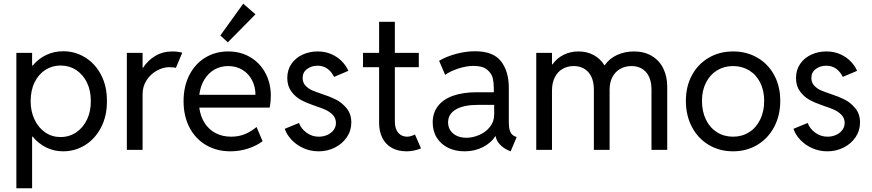

<svg xmlns="http://www.w3.org/2000/svg" viewBox="-20 -800 4654 1025"><path d="M67.4 -517.6H151.4V-450.2H154.8Q185.1 -486.8 226.8 -506.6Q268.6 -526.4 317.4 -526.4Q380.9 -526.4 434.6 -493.4Q488.3 -460.4 519.8 -399.9Q551.3 -339.4 550.8 -259.8Q551.3 -180.7 519.5 -119.6Q487.8 -58.6 434.3 -25.4Q380.9 7.8 317.4 7.8Q268.6 7.8 226.8 -12.7Q185.1 -33.2 154.8 -70.3H151.4V205.1H67.4ZM464.8 -259.8Q465.3 -314.9 444.6 -358.4Q423.8 -401.9 386.7 -426Q349.6 -450.2 302.7 -450.2Q258.8 -450.2 222.4 -427Q186 -403.8 164.8 -360.6Q143.6 -317.4 143.6 -259.8Q143.6 -205.6 164.3 -161.9Q185.1 -118.2 221.2 -93.3Q257.3 -68.4 302.7 -68.4Q349.6 -68.4 386.7 -93.3Q423.8 -118.2 444.6 -161.9Q465.3 -205.6 464.8 -259.8Z M657.2 -517.6H741.2V-438.5H743.7Q769.5 -478 809.3 -501.7Q849.1 -525.4 900.4 -525.4Q916 -525.4 931.2 -523.2Q946.3 -521 953.1 -518.6L918.9 -437.5Q916 -439 905.5 -440.2Q895 -441.4 882.8 -441.4Q851.6 -441.4 818.4 -423.6Q785.2 -405.8 763.2 -372.8Q741.2 -339.8 741.2 -295.9V0H657.2Z M960 -259.8Q960 -339.4 991 -399.7Q1022 -460 1076.2 -492.7Q1130.4 -525.4 1198.2 -525.4Q1264.2 -525.4 1315.9 -494.9Q1367.7 -464.4 1396.7 -410.4Q1425.8 -356.4 1425.8 -288.1Q1425.8 -257.8 1419.9 -225.6H1043.9Q1049.8 -178.7 1072.3 -143.6Q1094.7 -108.4 1131.1 -89.4Q1167.5 -70.3 1213.9 -70.3Q1256.3 -70.3 1290.3 -85.2Q1324.2 -100.1 1349.6 -122.1L1381.8 -45.9Q1349.6 -22 1304.7 -7.1Q1259.8 7.8 1210 7.8Q1137.7 7.8 1080.8 -25.1Q1023.9 -58.1 991.9 -118.9Q960 -179.7 960 -259.8ZM1343.8 -293.9Q1343.8 -335.9 1325.9 -371.1Q1308.1 -406.2 1274.9 -426.8Q1241.7 -447.3 1198.2 -447.3Q1157.7 -447.3 1124.8 -428.5Q1091.8 -409.7 1070.8 -375Q1049.8 -340.3 1043.9 -293.9ZM1156.2 -610.4 1278.3 -780.3 1343.8 -723.6 1196.3 -574.2Z M1500 -112.3 1576.2 -143.6Q1586.9 -113.3 1616.2 -91.8Q1645.5 -70.3 1681.6 -70.3Q1705.6 -70.3 1726.6 -79.3Q1747.6 -88.4 1760.5 -105.2Q1773.4 -122.1 1773.4 -143.6Q1773.4 -168.9 1756.8 -186.3Q1740.2 -203.6 1717.5 -213.9Q1694.8 -224.1 1663.1 -234.4Q1661.1 -235.4 1652.3 -238.3Q1614.7 -251 1585.2 -267.3Q1555.7 -283.7 1534.7 -312.5Q1513.7 -341.3 1513.7 -383.8Q1513.7 -427.2 1536.1 -459.5Q1558.6 -491.7 1595.7 -508.5Q1632.8 -525.4 1675.8 -525.4Q1715.8 -525.4 1748.8 -511Q1781.7 -496.6 1804.7 -473.1Q1827.6 -449.7 1839.8 -421.9L1763.7 -389.6Q1732.9 -449.2 1675.8 -449.2Q1642.6 -449.2 1619.1 -431.6Q1595.7 -414.1 1595.7 -383.8Q1595.7 -358.9 1611.3 -342.5Q1627 -326.2 1646.7 -317.6Q1666.5 -309.1 1700.2 -297.9Q1740.7 -284.7 1772.7 -268.8Q1804.7 -252.9 1830.1 -222.4Q1855.5 -191.9 1855.5 -146.5Q1855.5 -102.5 1831.5 -67.4Q1807.6 -32.2 1767.8 -12.2Q1728 7.8 1681.6 7.8Q1637.7 7.8 1600.1 -9Q1562.5 -25.9 1536.6 -53.5Q1510.7 -81.1 1500 -112.3Z M2003.9 -143.6V-441.4H1918V-517.6H2003.9V-683.6H2087.9V-517.6H2215.8V-441.4H2087.9V-152.3Q2087.9 -112.8 2105.7 -91.6Q2123.5 -70.3 2153.3 -70.3Q2171.9 -70.3 2195.3 -82L2227.5 -7.8Q2188.5 7.8 2151.4 7.8Q2103.5 7.8 2070.6 -11.2Q2037.6 -30.3 2020.8 -64.5Q2003.9 -98.6 2003.9 -143.6Z M2290 -146.5Q2290 -197.3 2317.9 -233.6Q2345.7 -270 2398.7 -288.8Q2451.7 -307.6 2526.4 -307.6H2616.2V-330.1Q2616.2 -358.4 2610.6 -382.8Q2605 -407.2 2581.1 -427.7Q2557.1 -448.2 2507.8 -448.2Q2471.7 -448.2 2429 -434.8Q2386.2 -421.4 2356.4 -400.4L2324.2 -475.6Q2363.3 -498.5 2415.3 -512.5Q2467.3 -526.4 2515.6 -526.4Q2613.3 -526.4 2654.8 -472.7Q2696.3 -418.9 2696.3 -332V-150.4Q2696.3 -116.2 2703.6 -97.9Q2710.9 -79.6 2728.5 -72.3L2738.3 -68.4L2706.1 7.8L2692.4 2Q2666.5 -9.3 2647.7 -30Q2628.9 -50.8 2626.5 -72.3H2624Q2601.1 -36.6 2557.6 -14.4Q2514.2 7.8 2460 7.8Q2411.6 7.8 2373 -10.7Q2334.5 -29.3 2312.3 -64.2Q2290 -99.1 2290 -146.5ZM2469.7 -64.5Q2503.4 -64.5 2538.1 -79.3Q2572.8 -94.2 2595.5 -122.6Q2618.2 -150.9 2618.2 -188.5V-240.2H2532.2Q2455.6 -240.2 2413.8 -215.8Q2372.1 -191.4 2372.1 -146.5Q2372.1 -121.6 2385 -102.8Q2397.9 -84 2420.2 -74.2Q2442.4 -64.5 2469.7 -64.5Z M2842.8 -517.6H2926.8V-456.1H2929.2Q2952.6 -489.3 2988.8 -507.3Q3024.9 -525.4 3068.4 -525.4Q3114.3 -525.4 3150.1 -505.6Q3186 -485.8 3206.1 -452.1H3208.5Q3233.9 -488.3 3275.1 -506.8Q3316.4 -525.4 3364.3 -525.4Q3420.4 -525.4 3460.7 -500.7Q3501 -476.1 3521.5 -433.6Q3542 -391.1 3542 -337.9V0H3458V-320.3Q3458 -381.8 3429.2 -414.6Q3400.4 -447.3 3350.6 -447.3Q3318.8 -447.3 3292.5 -433.1Q3266.1 -418.9 3250.2 -390.4Q3234.4 -361.8 3234.4 -320.3V0H3150.4V-320.3Q3150.4 -381.8 3121.1 -414.6Q3091.8 -447.3 3042 -447.3Q3010.3 -447.3 2984.1 -432.6Q2958 -418 2942.4 -388.4Q2926.8 -358.9 2926.8 -316.4V0H2842.8Z M3641.6 -261.7Q3641.6 -338.9 3674.1 -398.7Q3706.5 -458.5 3763.9 -491.9Q3821.3 -525.4 3893.6 -525.4Q3966.3 -525.4 4023.7 -491.9Q4081.1 -458.5 4113.3 -398.7Q4145.5 -338.9 4145.5 -261.7Q4145.5 -183.6 4112.8 -122.1Q4080.1 -60.5 4022.7 -26.4Q3965.3 7.8 3893.6 7.8Q3821.3 7.8 3763.9 -26.4Q3706.5 -60.5 3674.1 -121.8Q3641.6 -183.1 3641.6 -261.7ZM4059.6 -261.7Q4059.6 -316.9 4038.3 -359.1Q4017.1 -401.4 3979.2 -424.3Q3941.4 -447.3 3893.6 -447.3Q3845.7 -447.3 3808.1 -424.3Q3770.5 -401.4 3749 -359.1Q3727.5 -316.9 3727.5 -261.7Q3727.5 -205.1 3748.5 -161.6Q3769.5 -118.2 3807.4 -94.2Q3845.2 -70.3 3893.6 -70.3Q3941.4 -70.3 3979.2 -94.2Q4017.1 -118.2 4038.3 -161.6Q4059.6 -205.1 4059.6 -261.7Z M4215.8 -112.3 4292 -143.6Q4302.7 -113.3 4332 -91.8Q4361.3 -70.3 4397.5 -70.3Q4421.4 -70.3 4442.4 -79.3Q4463.4 -88.4 4476.3 -105.2Q4489.3 -122.1 4489.3 -143.6Q4489.3 -168.9 4472.7 -186.3Q4456.1 -203.6 4433.3 -213.9Q4410.6 -224.1 4378.9 -234.4Q4377 -235.4 4368.2 -238.3Q4330.6 -251 4301 -267.3Q4271.5 -283.7 4250.5 -312.5Q4229.5 -341.3 4229.5 -383.8Q4229.5 -427.2 4252 -459.5Q4274.4 -491.7 4311.5 -508.5Q4348.6 -525.4 4391.6 -525.4Q4431.6 -525.4 4464.6 -511Q4497.6 -496.6 4520.5 -473.1Q4543.5 -449.7 4555.7 -421.9L4479.5 -389.6Q4448.7 -449.2 4391.6 -449.2Q4358.4 -449.2 4335 -431.6Q4311.5 -414.1 4311.5 -383.8Q4311.5 -358.9 4327.1 -342.5Q4342.8 -326.2 4362.5 -317.6Q4382.3 -309.1 4416 -297.9Q4456.5 -284.7 4488.5 -268.8Q4520.5 -252.9 4545.9 -222.4Q4571.3 -191.9 4571.3 -146.5Q4571.3 -102.5 4547.4 -67.4Q4523.4 -32.2 4483.6 -12.2Q4443.8 7.8 4397.5 7.8Q4353.5 7.8 4315.9 -9Q4278.3 -25.9 4252.4 -53.5Q4226.6 -81.1 4215.8 -112.3Z"/></svg>

Font: Reddit Sans Vanilla
Style: Regular
Weight: 400
Designer: Stephen Hutchings
Foundry: Reddit
Version: Version 1.013